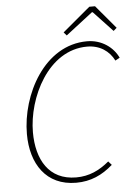

<svg xmlns="http://www.w3.org/2000/svg" viewBox="-58 -883 657 938"><g transform="rotate(-5 271.0 -413.5)"><path d="M278 12C349 12 406 -14 458 -60L442 -78C394 -38 344 -14 280 -14C146 -14 88 -118 88 -252C88 -420 196 -646 388 -646C450 -646 496 -614 520 -566L542 -578C518 -630 462 -672 390 -672C180 -672 58 -438 58 -246C58 -100 130 12 278 12ZM294 -709 426 -811H430L524 -711L540 -725L444 -839H416L280 -725Z"/></g></svg>

Font: Source Sans Pro ExtraLight
Style: Italic
Weight: 200
Italic angle: -11°
Designer: Paul D. Hunt
Foundry: Adobe Systems Incorporated
Version: Version 3.006;hotconv 1.0.111;makeotfexe 2.5.65597